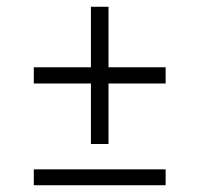

<svg xmlns="http://www.w3.org/2000/svg" viewBox="-20 -548 590 568"><path d="M249 -122V-301H80V-349H249V-528H301V-349H470V-301H301V-122ZM470 0H80V-47H470Z"/></svg>

Font: Lode Dark Term
Style: Regular
Weight: 400
Monospace: yes
Designer: Belleve Invis
Foundry: Belleve Invis
Version: Version 29.2.0